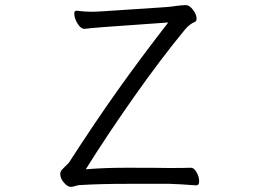

<svg xmlns="http://www.w3.org/2000/svg" viewBox="-20 -725 1040 752"><path d="M645 -5H480Q369 -5 291 0Q286 0 275 3.5Q264 7 257 7Q245 7 230.5 -9.5Q216 -26 216 -43Q216 -48 217 -51Q219 -58 233.5 -71.5Q248 -85 250 -88Q350 -243 439 -368.5Q528 -494 639 -637L387 -619Q357 -617 338.5 -615Q320 -613 312 -612H311Q296 -612 283.5 -633Q271 -654 271 -671Q271 -683 279 -683H281Q309 -679 339 -679Q354 -679 386 -681L628 -697Q645 -698 672 -702Q680 -703 689.5 -704Q699 -705 708 -705Q722 -705 736 -686.5Q750 -668 750 -652Q750 -642 743 -639Q723 -631 705 -610Q608 -492 503.5 -343.5Q399 -195 316 -62Q388 -68 474 -68Q598 -68 644 -67Q707 -67 727 -68H728Q740 -68 750 -50Q760 -32 760 -15Q760 1 749 1H748Q682 -4 645 -5Z"/></svg>

Font: Iansui 0.93
Style: Regular
Weight: 400
Designer: But Ko / Fontworks Inc.
Foundry: zi-hi.com / Fontworks Inc.
Version: Version 0.931